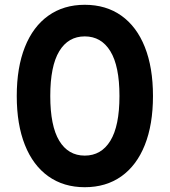

<svg xmlns="http://www.w3.org/2000/svg" viewBox="-20 -768 709 802"><path d="M50 -367Q50 -486 84 -571.5Q118 -657 182 -702.5Q246 -748 334 -748Q423 -748 487 -702.5Q551 -657 585 -571.5Q619 -486 619 -367Q619 -248 585 -162.5Q551 -77 487 -31.5Q423 14 334 14Q246 14 182 -31.5Q118 -77 84 -162.5Q50 -248 50 -367ZM479 -367Q479 -492 441 -554Q403 -616 334 -616Q265 -616 227.5 -554Q190 -492 190 -367Q190 -242 227.5 -180Q265 -118 334 -118Q403 -118 441 -180Q479 -242 479 -367Z"/></svg>

Font: LINE Seed Sans TH
Style: Bold
Weight: 700
Designer: Dalton Maag Ltd | Thai characters by Cadson Demak Co.,Ltd.
Foundry: Dalton Maag Ltd
Version: Version 1.002